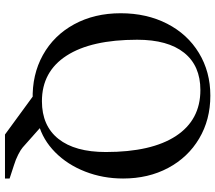

<svg xmlns="http://www.w3.org/2000/svg" viewBox="-68 -688 885 790"><g transform="rotate(90 375.0 -293.5)"><path d="M363 4 391 15Q288 18 207 -27Q126 -72 80.5 -155.5Q35 -239 35 -347Q35 -454 78 -538Q121 -622 198.5 -669Q276 -716 374 -716Q473 -716 550.5 -670Q628 -624 671.5 -542.5Q715 -461 715 -357Q715 -274 686.5 -201Q658 -128 607 -77.5Q556 -27 491 -9L489 -31L587 56Q596 64 616.5 74.5Q637 85 660 92L715 110V129H534ZM606 -286Q606 -474 540 -574.5Q474 -675 351 -675Q251 -675 197.5 -608Q144 -541 144 -415Q144 -226 209.5 -124.5Q275 -23 397 -23Q498 -23 552 -91Q606 -159 606 -286Z"/></g></svg>

Font: Wittgenstein
Style: Regular
Weight: 400
Designer: Jörg Drees
Foundry: Jörg Drees
Version: Version 1.003;Glyphs 3.1.2 (3151)